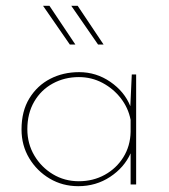

<svg xmlns="http://www.w3.org/2000/svg" viewBox="-20 -634 582 660"><path d="M249 6Q195 6 151 -20Q107 -46 80.5 -90Q54 -134 54 -189Q54 -252 81 -296Q108 -340 152.5 -363Q197 -386 252 -386Q311 -386 359.5 -352.5Q408 -319 428 -269L433 -378H448V0H429V-107Q407 -58 358.5 -26Q310 6 249 6ZM251 -11Q300 -11 340 -33Q380 -55 404 -93.5Q428 -132 429 -181V-222Q421 -263 395.5 -296Q370 -329 332.5 -349Q295 -369 251 -369Q202 -369 161.5 -347Q121 -325 97.5 -284.5Q74 -244 74 -190Q74 -140 98 -99.5Q122 -59 162 -35Q202 -11 251 -11ZM128 -614H150L239 -481H220ZM225 -614H247L336 -481H317Z"/></svg>

Font: Synthetic Thin
Style: Regular
Weight: 100
Designer: Santiago Orozco
Foundry: Typemade
Version: Version 2.000; ttfautohint (v1.8.4.7-5d5b)